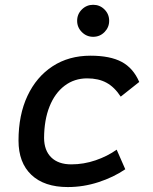

<svg xmlns="http://www.w3.org/2000/svg" viewBox="-20 -755 626 785"><path d="M271.5 -83Q322.3 -83 370.8 -99.6Q419.4 -116.2 457 -143.1L492.2 -63Q444.3 -30.3 382.8 -10.3Q321.3 9.8 257.3 9.8Q161.1 9.8 108.4 -40Q55.7 -89.8 55.7 -180.2Q55.7 -285.2 92.3 -363Q128.9 -440.9 195.1 -484.1Q261.2 -527.3 350.1 -527.3Q430.2 -527.3 477.5 -502Q524.9 -476.6 549.3 -419.9L473.6 -359.9Q448.2 -398.9 415.5 -416.7Q382.8 -434.6 336.4 -434.6Q283.7 -434.6 243.9 -404.3Q204.1 -374 182.4 -319.3Q160.6 -264.6 160.2 -190.9Q160.6 -139.6 189.7 -111.3Q218.8 -83 271.5 -83ZM360.8 -604.5Q334 -604.5 314.7 -623.8Q295.4 -643.1 295.4 -669.9Q295.4 -697.3 314.7 -716.3Q334 -735.4 360.8 -735.4Q388.2 -735.4 407.2 -716.3Q426.3 -697.3 426.3 -669.9Q426.3 -643.1 407.2 -623.8Q388.2 -604.5 360.8 -604.5Z"/></svg>

Font: Cascadia Code NF
Style: Italic
Weight: 400
Italic angle: -10°
Monospace: yes
Designer: Aaron Bell
Foundry: Saja Typeworks
Version: Version 2404.023; ttfautohint (v1.8.4)